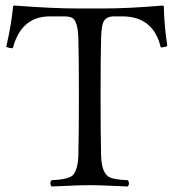

<svg xmlns="http://www.w3.org/2000/svg" viewBox="-20 -676 637 701"><path d="M266.1 -536.1Q264.2 -599.1 243.7 -610.8Q233.4 -615.7 217.8 -616.2H159.2Q56.6 -614.3 26.9 -500Q14.6 -500 4.4 -504.4L2.9 -504.9Q22 -589.4 27.8 -652.8Q29.3 -654.8 32.2 -655.8Q171.4 -645 265.1 -645H351.1Q450.2 -645 575.2 -655.8Q576.7 -654.3 578.1 -652.8Q579.6 -582.5 590.8 -507.8Q578.6 -502.9 566.9 -502.9Q540.5 -615.2 428.2 -616.2H396Q363.8 -616.2 355.5 -590.8Q350.1 -573.2 349.1 -536.1Q347.2 -471.7 347.2 -319.8Q347.2 -190.4 349.1 -108.9Q350.6 -43.9 379.9 -28.8Q397.9 -20 446.8 -18.1Q455.1 -6.3 446.8 4.9Q425.3 4.4 388.2 2.4Q338.9 0 308.1 0Q276.9 0 226.1 2.4Q188.5 4.4 168 4.9Q159.7 -6.8 168 -18.1Q228.5 -20.5 245.1 -35.6Q264.2 -54.7 266.1 -108.9Q268.1 -192.9 268.1 -320.8Q268.1 -465.3 266.1 -536.1Z"/></svg>

Font: Linux Libertine Display O
Style: Regular
Weight: 400
Designer: Philipp H. Poll
Foundry: Philipp H. Poll
Version: Version 5.0.9